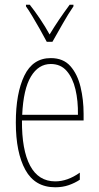

<svg xmlns="http://www.w3.org/2000/svg" viewBox="-20 -783 420 813"><path d="M195 -537Q248 -537 278 -503Q308 -469 321 -415Q334 -361 334 -301V-273H73Q72 -148 107.5 -81.5Q143 -15 214 -15Q266 -15 318 -52V-22Q297 -8 271 1Q245 10 214 10Q128 10 87.5 -63.5Q47 -137 47 -264Q47 -388 83 -462.5Q119 -537 195 -537ZM195 -512Q143 -512 111 -459Q79 -406 74 -297H310Q311 -356 299.5 -404.5Q288 -453 262.5 -482.5Q237 -512 195 -512ZM178 -606Q165 -631 148.5 -660Q132 -689 116.5 -715Q101 -741 90 -756V-763H106Q126 -738 149 -704Q172 -670 190 -637Q210 -670 230 -699.5Q250 -729 275 -763H291V-756Q269 -724 245.5 -682.5Q222 -641 202 -606Z"/></svg>

Font: Noto Sans Thai Looped ExtraCondensed Thin
Style: Regular
Weight: 100
Width: 2
Designer: Sasikarn Vongin, Ben Mitchell
Foundry: The Fontpad Ltd
Version: Version 1.001; ttfautohint (v1.8.4.7-5d5b)